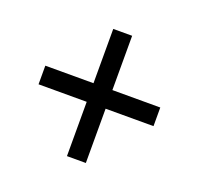

<svg xmlns="http://www.w3.org/2000/svg" viewBox="-92 -692 703 678"><g transform="rotate(20 260.0 -353.0)"><path d="M295 -388H475V-318H295V-114H224V-318H43V-388H224V-592H295Z"/></g></svg>

Font: Noto Sans Arabic SemiCondensed
Style: Regular
Weight: 400
Width: 4
Designer: Monotype Design Team, Nadine Chahine, Nizar Qandah and Khaled Hosny
Foundry: Monotype Imaging Inc.
Version: Version 2.012